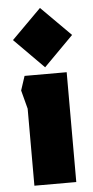

<svg xmlns="http://www.w3.org/2000/svg" viewBox="-54 -789 400 822"><g transform="rotate(-5 146.0 -378.0)"><path d="M150 -501 23 -629 150 -756 277 -629ZM60 0V-331L39 -411L59 -472H240V0Z"/></g></svg>

Font: Rowdies
Style: Regular
Weight: 400
Designer: Jaikishan Patel
Version: Version 1.000; ttfautohint (v1.8.3)